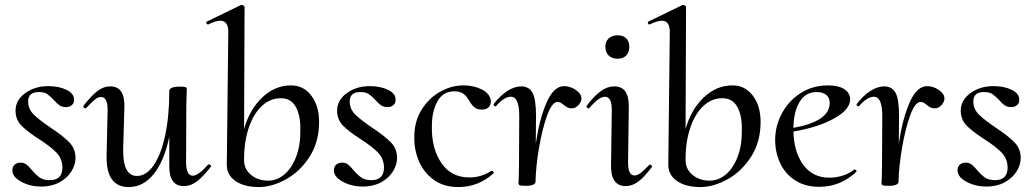

<svg xmlns="http://www.w3.org/2000/svg" viewBox="-20 -745 4196 778"><path d="M30 -54Q30 -70 39.5 -78Q49 -86 64 -86Q77 -86 87 -78.5Q97 -71 109 -56Q127 -35 142 -25Q157 -15 182 -15Q233 -15 233 -67Q232 -103 208 -127.5Q184 -152 137 -182Q89 -213 66 -237Q43 -261 43 -297Q43 -339 82 -367.5Q121 -396 175 -396Q219 -396 249.5 -381Q280 -366 280 -342Q281 -328 271.5 -319.5Q262 -311 248 -311Q232 -311 221.5 -318Q211 -325 199 -339Q183 -356 171 -364Q159 -372 137 -372Q94 -372 94 -334Q94 -303 117 -280.5Q140 -258 186 -227Q236 -194 261 -168Q286 -142 286 -105Q286 -77 269 -50Q252 -23 220.5 -6Q189 11 147 11Q103 11 67 -8Q31 -27 30 -54Z M826 -79Q830 -79 833.5 -75.5Q837 -72 835 -70Q803 -29 778 -10Q753 9 725 9Q666 9 666 -70V-191Q646 -94 603.5 -40.5Q561 13 501 13Q408 13 412 -119L416 -297Q417 -352 389 -352Q377 -352 364 -341Q351 -330 330 -308Q328 -306 326 -306Q322 -306 319.5 -309.5Q317 -313 318 -316Q349 -356 374 -375.5Q399 -395 427 -395Q487 -395 484 -309L479 -138Q478 -32 535 -32Q572 -32 601.5 -73.5Q631 -115 648.5 -193Q666 -271 666 -377Q666 -385 677 -389.5Q688 -394 707 -394Q728 -394 732.5 -391.5Q737 -389 737 -383Q737 -376 736 -358Q735 -340 735 -312L734 -89Q734 -33 761 -33Q784 -33 823 -78Q824 -79 826 -79Z M1273 -251Q1273 -170 1234.5 -110Q1196 -50 1139 -18.5Q1082 13 1029 13Q969 13 933.5 -12Q898 -37 899 -80L905 -610Q907 -661 873 -661Q854 -661 824 -646H823Q818 -646 816.5 -651.5Q815 -657 819 -658L957 -725H959Q963 -725 967 -722Q971 -719 971 -717L969 -222Q991 -301 1042.5 -350Q1094 -399 1159 -399Q1210 -399 1241.5 -357.5Q1273 -316 1273 -251ZM1197 -220Q1198 -277 1178.5 -312Q1159 -347 1118 -347Q1075 -347 1041.5 -316Q1008 -285 988.5 -228.5Q969 -172 969 -99V-96Q969 -60 997 -36.5Q1025 -13 1067 -13Q1102 -13 1132 -38Q1162 -63 1180 -110Q1198 -157 1197 -220Z M1333 -54Q1333 -70 1342.5 -78Q1352 -86 1367 -86Q1380 -86 1390 -78.5Q1400 -71 1412 -56Q1430 -35 1445 -25Q1460 -15 1485 -15Q1536 -15 1536 -67Q1535 -103 1511 -127.5Q1487 -152 1440 -182Q1392 -213 1369 -237Q1346 -261 1346 -297Q1346 -339 1385 -367.5Q1424 -396 1478 -396Q1522 -396 1552.5 -381Q1583 -366 1583 -342Q1584 -328 1574.5 -319.5Q1565 -311 1551 -311Q1535 -311 1524.5 -318Q1514 -325 1502 -339Q1486 -356 1474 -364Q1462 -372 1440 -372Q1397 -372 1397 -334Q1397 -303 1420 -280.5Q1443 -258 1489 -227Q1539 -194 1564 -168Q1589 -142 1589 -105Q1589 -77 1572 -50Q1555 -23 1523.5 -6Q1492 11 1450 11Q1406 11 1370 -8Q1334 -27 1333 -54Z M1659 -193Q1659 -253 1688 -300Q1717 -347 1763 -373Q1809 -399 1858 -399Q1900 -399 1932.5 -382.5Q1965 -366 1969 -337Q1970 -321 1960.5 -311Q1951 -301 1932 -301Q1913 -301 1902 -310.5Q1891 -320 1881 -337Q1872 -354 1858.5 -364.5Q1845 -375 1821 -375Q1775 -375 1752 -333.5Q1729 -292 1730 -228Q1729 -143 1768.5 -84.5Q1808 -26 1882 -26Q1931 -26 1971 -53H1972Q1975 -53 1978.5 -49.5Q1982 -46 1980 -43Q1919 13 1837 13Q1777 13 1736 -17.5Q1695 -48 1676 -95.5Q1657 -143 1659 -193Z M2336 -347Q2336 -332 2324 -319Q2312 -306 2297 -306Q2286 -306 2279.5 -309.5Q2273 -313 2263 -321Q2250 -332 2239 -332Q2217 -332 2197 -277Q2177 -222 2164 -145Q2151 -68 2150 -9Q2150 -1 2140 3.5Q2130 8 2110 8Q2090 8 2085.5 5.5Q2081 3 2081 -3Q2081 -15 2082 -24L2083 -74L2084 -271Q2085 -353 2050 -353Q2036 -353 2020.5 -343Q2005 -333 1990 -315Q1989 -314 1987 -314Q1984 -314 1981.5 -317Q1979 -320 1980 -323Q2007 -358 2036 -376.5Q2065 -395 2092 -395Q2123 -395 2137.5 -369.5Q2152 -344 2152 -276L2151 -163Q2166 -264 2195 -330Q2224 -396 2266 -396Q2290 -396 2312.5 -381Q2335 -366 2336 -347Z M2456 -76 2459 -297Q2460 -353 2431 -353Q2407 -353 2368 -307Q2367 -306 2365 -306Q2361 -306 2358 -309.5Q2355 -313 2357 -316Q2387 -356 2414 -375.5Q2441 -395 2469 -395Q2499 -395 2513.5 -375Q2528 -355 2528 -315L2525 -89Q2524 -34 2551 -34Q2563 -34 2576.5 -44.5Q2590 -55 2611 -77Q2612 -78 2614 -78Q2617 -78 2620 -74.5Q2623 -71 2622 -69Q2592 -29 2567.5 -10Q2543 9 2515 9Q2485 9 2470 -12.5Q2455 -34 2456 -76ZM2433 -556Q2433 -577 2446.5 -589.5Q2460 -602 2483 -602Q2505 -602 2517.5 -589.5Q2530 -577 2530 -556Q2530 -533 2517.5 -520Q2505 -507 2483 -507Q2460 -507 2446.5 -520Q2433 -533 2433 -556Z M3062 -251Q3062 -170 3023.5 -110Q2985 -50 2928 -18.5Q2871 13 2818 13Q2758 13 2722.5 -12Q2687 -37 2688 -80L2694 -610Q2696 -661 2662 -661Q2643 -661 2613 -646H2612Q2607 -646 2605.5 -651.5Q2604 -657 2608 -658L2746 -725H2748Q2752 -725 2756 -722Q2760 -719 2760 -717L2758 -222Q2780 -301 2831.5 -350Q2883 -399 2948 -399Q2999 -399 3030.5 -357.5Q3062 -316 3062 -251ZM2986 -220Q2987 -277 2967.5 -312Q2948 -347 2907 -347Q2864 -347 2830.5 -316Q2797 -285 2777.5 -228.5Q2758 -172 2758 -99V-96Q2758 -60 2786 -36.5Q2814 -13 2856 -13Q2891 -13 2921 -38Q2951 -63 2969 -110Q2987 -157 2986 -220Z M3443 -58Q3446 -58 3449 -55Q3452 -52 3450 -49Q3386 12 3300 12Q3242 12 3201.5 -14.5Q3161 -41 3141 -84.5Q3121 -128 3121 -178Q3121 -234 3148 -285Q3175 -336 3224 -367.5Q3273 -399 3335 -399Q3377 -399 3400 -384.5Q3423 -370 3425 -345Q3426 -301 3359 -264.5Q3292 -228 3195 -212Q3197 -129 3235 -77Q3273 -25 3341 -25Q3367 -25 3393.5 -33Q3420 -41 3441 -58ZM3195 -227Q3342 -253 3342 -328Q3342 -349 3328 -360.5Q3314 -372 3289 -372Q3244 -372 3220 -332Q3196 -292 3195 -227Z M3807 -347Q3807 -332 3795 -319Q3783 -306 3768 -306Q3757 -306 3750.5 -309.5Q3744 -313 3734 -321Q3721 -332 3710 -332Q3688 -332 3668 -277Q3648 -222 3635 -145Q3622 -68 3621 -9Q3621 -1 3611 3.5Q3601 8 3581 8Q3561 8 3556.5 5.5Q3552 3 3552 -3Q3552 -15 3553 -24L3554 -74L3555 -271Q3556 -353 3521 -353Q3507 -353 3491.5 -343Q3476 -333 3461 -315Q3460 -314 3458 -314Q3455 -314 3452.5 -317Q3450 -320 3451 -323Q3478 -358 3507 -376.5Q3536 -395 3563 -395Q3594 -395 3608.5 -369.5Q3623 -344 3623 -276L3622 -163Q3637 -264 3666 -330Q3695 -396 3737 -396Q3761 -396 3783.5 -381Q3806 -366 3807 -347Z M3860 -54Q3860 -70 3869.5 -78Q3879 -86 3894 -86Q3907 -86 3917 -78.5Q3927 -71 3939 -56Q3957 -35 3972 -25Q3987 -15 4012 -15Q4063 -15 4063 -67Q4062 -103 4038 -127.5Q4014 -152 3967 -182Q3919 -213 3896 -237Q3873 -261 3873 -297Q3873 -339 3912 -367.5Q3951 -396 4005 -396Q4049 -396 4079.5 -381Q4110 -366 4110 -342Q4111 -328 4101.5 -319.5Q4092 -311 4078 -311Q4062 -311 4051.5 -318Q4041 -325 4029 -339Q4013 -356 4001 -364Q3989 -372 3967 -372Q3924 -372 3924 -334Q3924 -303 3947 -280.5Q3970 -258 4016 -227Q4066 -194 4091 -168Q4116 -142 4116 -105Q4116 -77 4099 -50Q4082 -23 4050.5 -6Q4019 11 3977 11Q3933 11 3897 -8Q3861 -27 3860 -54Z"/></svg>

Font: Cormorant Upright Medium
Style: Regular
Weight: 500
Designer: Christian Thalmann (Catharsis Fonts)
Foundry: Catharsis Fonts
Version: Version 3.302